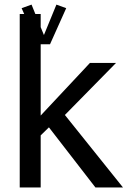

<svg xmlns="http://www.w3.org/2000/svg" viewBox="-20 -821 559 841"><path d="M518.6 0H397.9L194.3 -263.2L158.2 -228V0H66.4V-759.8H85.9L74.7 -785.2L118.2 -800.8L134.8 -759.8H158.2V-702.1L172.4 -667.5L227.1 -800.8L270 -785.2L199.2 -627.4L199.7 -627H158.2V-314.9L374 -545.4H488.3L264.2 -317.4Z"/></svg>

Font: SG Kara Bold
Style: Regular
Weight: 400
Designer: Damoon Khanjanzadeh
Version: Version 1.000